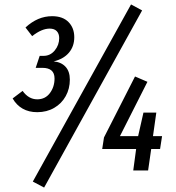

<svg xmlns="http://www.w3.org/2000/svg" viewBox="-20 -769 796 866"><path d="M315 -601Q315 -560 291 -531.5Q267 -503 222 -492Q256 -489 275.5 -468Q295 -447 295 -410Q295 -369 276.5 -335.5Q258 -302 224.5 -282.5Q191 -263 148 -263Q110 -263 82 -279Q54 -295 37 -325L82 -359Q109 -321 148 -321Q184 -321 205 -349Q226 -377 226 -415Q226 -463 171 -463H141L159 -517H176Q207 -517 227 -541.5Q247 -566 247 -597Q247 -617 236 -628.5Q225 -640 204 -640Q168 -640 125 -606L95 -645Q150 -696 215 -696Q263 -696 289 -669.5Q315 -643 315 -601ZM571 -749 621 -722 179 77 128 50ZM711 -155 702 -97H662L648 0H581L594 -97H441L449 -149L589 -424L645 -400L521 -155H603L627 -261H685L670 -155Z"/></svg>

Font: Fira Sans Extra Condensed
Style: Italic
Weight: 400
Width: 3
Italic angle: -8°
Designer: Carrois Corporate & Edenspiekermann AG
Foundry: Carrois Corporate GbR & Edenspiekermann AG
Version: Version 4.203